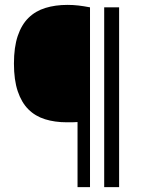

<svg xmlns="http://www.w3.org/2000/svg" viewBox="-20 -765 599 785"><path d="M348 0H297V-266Q287 -265 275 -265Q263 -265 253 -265Q204 -265 164 -277.5Q124 -290 96 -318Q68 -346 52.5 -392Q37 -438 37 -505Q37 -572 52.5 -618Q68 -664 96.5 -692Q125 -720 165.5 -732.5Q206 -745 256 -745Q279 -745 300.5 -742.5Q322 -740 348 -735ZM467 0H406V-735H467Z"/></svg>

Font: Encode Sans Narrow
Style: Regular
Weight: 400
Designer: Pablo Impallari, Andres Torresi
Foundry: Pablo Impallari, Andres Torresi
Version: Version 1.000; ttfautohint (v1.00) -l 8 -r 50 -G 200 -x 14 -